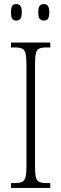

<svg xmlns="http://www.w3.org/2000/svg" viewBox="-20 -923 302 943"><path d="M34 0V-24H54Q77 -24 89 -30Q101 -36 105.5 -54Q110 -72 110 -108V-605Q110 -642 105.5 -660Q101 -678 89 -684Q77 -690 54 -690H34V-714H227V-690H208Q184 -690 172 -684Q160 -678 156 -660Q152 -642 152 -605V-109Q152 -72 156 -54Q160 -36 172 -30Q184 -24 208 -24H227V0ZM195 -822Q182 -822 175 -830.5Q168 -839 168 -862Q168 -886 175 -894.5Q182 -903 195 -903Q208 -903 215 -894.5Q222 -886 222 -862Q222 -839 215 -830.5Q208 -822 195 -822ZM60 -822Q46 -822 40 -830.5Q34 -839 34 -862Q34 -886 40 -894.5Q46 -903 60 -903Q73 -903 80 -894.5Q87 -886 87 -862Q87 -839 80 -830.5Q73 -822 60 -822Z"/></svg>

Font: Noto Serif ExtraCondensed ExtraLight
Style: Regular
Weight: 200
Width: 2
Designer: Monotype Design Team
Foundry: Monotype Imaging Inc.
Version: Version 2.015